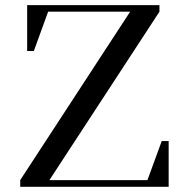

<svg xmlns="http://www.w3.org/2000/svg" viewBox="-20 -722 727 742"><path d="M58.1 0V-25.9L482.9 -676.8H166L110.8 -524.9H85V-702.1H596.2V-676.8L170.9 -25.9H549.8L605 -176.8H631.8V0Z"/></svg>

Font: Dihjauti S
Style: Bold
Weight: 700
Designer: T. Christopher White
Version: Version 3.0.0